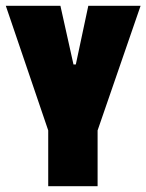

<svg xmlns="http://www.w3.org/2000/svg" viewBox="-20 -641 504 661"><path d="M464 -621 316 -192V0H146V-192L0 -621H188L233 -419H241L284 -621Z"/></svg>

Font: Passion One
Style: Regular
Weight: 400
Designer: Alejandro Lo Celso
Foundry: Fontstage
Version: Version 1.001